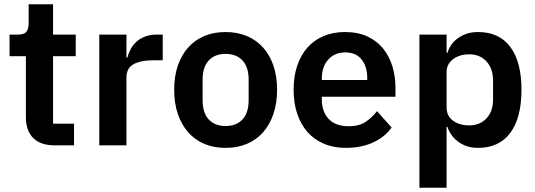

<svg xmlns="http://www.w3.org/2000/svg" viewBox="-20 -685 2523 905"><path d="M237 0Q171 0 136.5 -34.5Q102 -69 102 -133V-420H25V-522H65Q94 -522 104.5 -535.5Q115 -549 115 -576V-665H230V-522H337V-420H230V-102H329V0Z M448 0V-522H576V-414H581Q586 -435 596.5 -454.5Q607 -474 624 -489Q641 -504 664.5 -513Q688 -522 719 -522H747V-401H707Q642 -401 609 -382Q576 -363 576 -320V0Z M1043 12Q987 12 942.5 -7Q898 -26 866.5 -62Q835 -98 818 -148.5Q801 -199 801 -262Q801 -325 818 -375Q835 -425 866.5 -460.5Q898 -496 942.5 -515Q987 -534 1043 -534Q1099 -534 1144 -515Q1189 -496 1220.5 -460.5Q1252 -425 1269 -375Q1286 -325 1286 -262Q1286 -199 1269 -148.5Q1252 -98 1220.5 -62Q1189 -26 1144 -7Q1099 12 1043 12ZM1043 -91Q1094 -91 1123 -122Q1152 -153 1152 -213V-310Q1152 -369 1123 -400Q1094 -431 1043 -431Q993 -431 964 -400Q935 -369 935 -310V-213Q935 -153 964 -122Q993 -91 1043 -91Z M1610 12Q1552 12 1506.5 -7.5Q1461 -27 1429.5 -62.5Q1398 -98 1381 -148.5Q1364 -199 1364 -262Q1364 -324 1380.5 -374Q1397 -424 1428 -459.5Q1459 -495 1504 -514.5Q1549 -534 1606 -534Q1667 -534 1712 -513Q1757 -492 1786 -456Q1815 -420 1829.5 -372.5Q1844 -325 1844 -271V-229H1497V-216Q1497 -159 1529 -124.5Q1561 -90 1624 -90Q1672 -90 1702.5 -110Q1733 -130 1757 -161L1826 -84Q1794 -39 1738.5 -13.5Q1683 12 1610 12ZM1608 -438Q1557 -438 1527 -404Q1497 -370 1497 -316V-308H1711V-317Q1711 -371 1684.5 -404.5Q1658 -438 1608 -438Z M1957 -522H2085V-436H2089Q2103 -481 2142 -507.5Q2181 -534 2233 -534Q2333 -534 2385.5 -463.5Q2438 -393 2438 -262Q2438 -130 2385.5 -59Q2333 12 2233 12Q2181 12 2142.5 -15Q2104 -42 2089 -87H2085V200H1957ZM2192 -94Q2242 -94 2273 -127Q2304 -160 2304 -216V-306Q2304 -362 2273 -395.5Q2242 -429 2192 -429Q2146 -429 2115.5 -406Q2085 -383 2085 -345V-179Q2085 -138 2115.5 -116Q2146 -94 2192 -94Z"/></svg>

Font: IBM Plex Arabic SemiBold
Style: Regular
Weight: 600
Designer: Mike Abbink, Paul van der Laan, Pieter van Rosmalen, Wael Morcos, Khajak Apelian
Foundry: Bold Monday
Version: Version 1.0